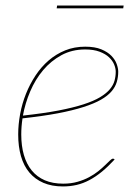

<svg xmlns="http://www.w3.org/2000/svg" viewBox="-20 -665 500 691"><path d="M45.5 0ZM405.5 -407Q405.5 -387.5 400.2 -369.8Q395 -352 381.2 -336Q367.5 -320 343 -306Q318.5 -292 280.2 -279.8Q242 -267.5 188 -257.2Q134 -247 61 -239Q56.5 -209.5 56.5 -181Q56.5 -140 66 -107.2Q75.5 -74.5 94.2 -51.5Q113 -28.5 141.2 -16.2Q169.5 -4 207.5 -4Q236 -4 259.2 -10.8Q282.5 -17.5 301 -27.5Q319.5 -37.5 333.8 -49Q348 -60.5 358.2 -70.5Q368.5 -80.5 375.5 -87.2Q382.5 -94 386.5 -94Q389.5 -94 391.5 -92L392.5 -91Q369 -65.5 346.8 -47.2Q324.5 -29 302 -17Q279.5 -5 256 0.5Q232.5 6 206.5 6Q166.5 6 136.2 -7Q106 -20 85.8 -44Q65.5 -68 55.5 -102.8Q45.5 -137.5 45.5 -181Q45.5 -217 52.5 -254.8Q59.5 -292.5 73.5 -327.5Q87.5 -362.5 108 -393.5Q128.5 -424.5 155.2 -447.5Q182 -470.5 214.8 -483.8Q247.5 -497 286.5 -497Q321.5 -497 344.5 -487.5Q367.5 -478 381 -464Q394.5 -450 400 -434.5Q405.5 -419 405.5 -407ZM286.5 -487Q239 -487 201.2 -466.5Q163.5 -446 135.2 -412.5Q107 -379 88.8 -336.2Q70.5 -293.5 62.5 -249Q136.5 -257 190 -267.2Q243.5 -277.5 280.5 -289.5Q317.5 -301.5 340.2 -315.2Q363 -329 375.5 -344Q388 -359 392.2 -374.8Q396.5 -390.5 396.5 -407Q396.5 -419 390.8 -433Q385 -447 372.2 -459Q359.5 -471 338.2 -479Q317 -487 286.5 -487ZM185.5 -645H425L423.5 -635H184Z"/></svg>

Font: Lato Hairline
Style: Italic
Weight: 100
Italic angle: -7°
Designer: Lukasz Dziedzic
Foundry: tyPoland Lukasz Dziedzic
Version: Version 2.007; 2014-02-27